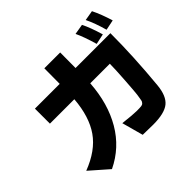

<svg xmlns="http://www.w3.org/2000/svg" viewBox="-212 -1094 1423 1423"><g transform="rotate(-45 500.0 -382.5)"><path d="M56.6 -42Q210 -100.6 282.7 -204.6Q355.5 -308.6 369.1 -479.5H113.3V-636.7H373L374 -798.8H540L539.1 -636.7H904.3Q904.3 -392.6 877.9 -116.2Q868.2 -13.7 817.9 26.9Q767.6 67.4 649.4 67.4Q630.9 67.4 541 65.4L495.1 -102.5Q598.6 -90.8 635.3 -90.8Q671.9 -90.8 684.6 -92.8Q697.3 -94.7 704.6 -104Q711.9 -113.3 712.9 -118.2Q713.9 -123 716.3 -136.2Q718.8 -149.4 722.2 -173.3Q725.6 -197.3 733.4 -313Q741.2 -428.7 741.2 -479.5H536.1Q522.5 -279.3 437.5 -134.3Q352.5 10.7 200.2 84ZM717.8 -815.4 798.8 -829.1Q828.1 -772.5 858.4 -669.9L776.4 -652.3Q746.1 -756.8 717.8 -815.4ZM843.8 -835 922.9 -848.6Q955.1 -784.2 983.4 -691.4L902.3 -674.8Q876 -769.5 843.8 -835Z"/></g></svg>

Font: GenEi M Gothic v2 Heavy
Style: Regular
Weight: 800
Version: Version 2.0